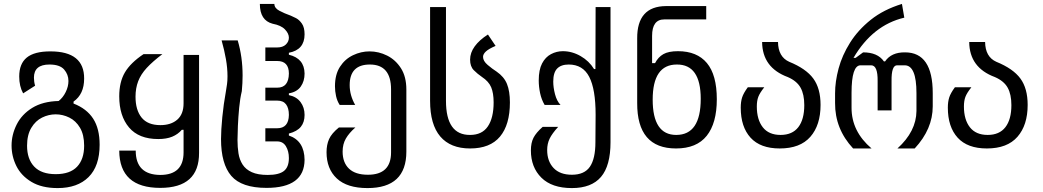

<svg xmlns="http://www.w3.org/2000/svg" viewBox="-20 -757 5320 979"><path d="M274 202Q193 202 140.5 170.5Q88 139 63.5 89.5Q39 40 39 -15Q39 -70 65 -122Q91 -174 144.5 -207Q198 -240 279 -242Q301 -259 315 -287.5Q329 -316 329 -344Q329 -377 307 -402.5Q285 -428 232 -428Q153 -428 153 -361Q153 -340 159 -320L98 -281Q78 -317 78 -367Q78 -432 116.5 -463.5Q155 -495 237 -495Q410 -495 409 -356Q409 -277 355 -239V-229Q422 -203 455 -152Q488 -101 488 -19Q488 90 431.5 146Q375 202 274 202ZM409 -14Q409 -70 388 -105.5Q367 -141 333.5 -157.5Q300 -174 264 -174Q228 -174 194.5 -157.5Q161 -141 139.5 -105Q118 -69 118 -14Q118 54 154.5 92.5Q191 131 264 131Q337 131 373 93Q409 55 409 -14Z M797 201Q589 201 588 11H672Q672 134 797 135Q916 135 916 20V-95H907Q887 -72 858 -60Q829 -48 787 -48Q688 -48 638 -107Q588 -166 588 -266Q588 -339 617 -388Q646 -437 712 -481H808Q758 -443 728 -410.5Q698 -378 684.5 -342.5Q671 -307 671 -264Q671 -196 702 -157.5Q733 -119 798 -119Q852 -119 884 -147Q916 -175 916 -230V-477H995V22Q996 201 797 201Z M1339 201Q1212 201 1159.5 140Q1107 79 1107 -48Q1107 -93 1113.5 -159.5Q1120 -226 1132 -292Q1135 -311 1137.5 -327.5Q1140 -344 1140 -368Q1140 -410 1132 -455.5Q1124 -501 1110 -551H1192Q1217 -467 1217 -372Q1217 -353 1216 -333Q1215 -313 1213 -292Q1204 -255 1199.5 -207.5Q1195 -160 1193 -115Q1191 -70 1191 -43Q1191 -7 1196 25Q1201 57 1217 82Q1233 107 1264 121Q1295 135 1345 135Q1402 135 1427.5 115Q1453 95 1453 49Q1453 14 1438 -11Q1423 -36 1393 -36H1333V-103H1393Q1452 -103 1453 -171Q1453 -206 1438.5 -225Q1424 -244 1394 -244H1333V-310H1394Q1452 -310 1453 -382Q1453 -446 1393 -446H1333V-515H1393Q1422 -515 1437.5 -530Q1453 -545 1453 -565Q1453 -586 1433 -607Q1413 -628 1370 -636Q1305 -653 1305 -737H1379Q1379 -716 1404 -702.5Q1429 -689 1463 -677Q1473 -673 1489.5 -664.5Q1506 -656 1519.5 -636.5Q1533 -617 1533 -582Q1533 -503 1453 -488V-478Q1532 -459 1533 -382Q1533 -343 1513.5 -315.5Q1494 -288 1453 -281V-272Q1492 -264 1512.5 -236.5Q1533 -209 1533 -171Q1533 -134 1514 -110.5Q1495 -87 1453 -76V-66Q1532 -39 1533 58Q1532 201 1339 201Z M1854 202Q1750 202 1697.5 153Q1645 104 1645 19Q1645 -19 1658 -48Q1671 -77 1708 -107H1792Q1760 -79 1743.5 -50.5Q1727 -22 1727 16Q1727 72 1759.5 103Q1792 134 1856 134Q1974 134 1974 20V-301Q1974 -428 1866 -428Q1763 -428 1763 -323Q1763 -271 1791 -222H1712Q1699 -242 1693.5 -267Q1688 -292 1688 -317Q1688 -377 1713.5 -416.5Q1739 -456 1780 -475.5Q1821 -495 1864 -495Q1911 -495 1954 -473.5Q1997 -452 2024.5 -409Q2052 -366 2052 -300V16Q2052 202 1854 202Z M2377 0Q2277 0 2225 -61Q2173 -122 2173 -243V-721H2254V-243Q2254 -68 2377 -69Q2438 -69 2467.5 -112.5Q2497 -156 2497 -235Q2497 -282 2484.5 -312Q2472 -342 2437 -365Q2415 -380 2396 -399Q2377 -418 2377 -453Q2377 -488 2400.5 -520.5Q2424 -553 2468 -581L2507 -523Q2472 -508 2457.5 -494.5Q2443 -481 2443 -467Q2443 -446 2466.5 -426Q2490 -406 2512 -392Q2550 -366 2565 -329Q2580 -292 2580 -235Q2580 -121 2529.5 -60.5Q2479 0 2377 0Z M2896 202Q2794 202 2740.5 149Q2687 96 2687 10Q2687 -29 2700.5 -55Q2714 -81 2747 -110H2826Q2795 -76 2782.5 -50Q2770 -24 2770 8Q2770 65 2802.5 99.5Q2835 134 2896 134Q2960 134 2988 93Q3016 52 3016 -32L3017 -172Q3017 -302 2984.5 -365Q2952 -428 2880 -428Q2841 -428 2821 -407.5Q2801 -387 2801 -341Q2801 -311 2810 -276.5Q2819 -242 2838 -222H2757Q2741 -249 2734 -282Q2727 -315 2727 -347Q2727 -401 2744 -433.5Q2761 -466 2789.5 -481Q2818 -496 2850 -496Q2897 -496 2940.5 -471Q2984 -446 3009 -405H3016L3017 -721H3093V-32Q3093 88 3044.5 145Q2996 202 2896 202Z M3427 0Q3228 0 3229 -232V-561Q3228 -725 3376 -726H3581V-658H3367Q3305 -658 3305 -574V-435H3320Q3336 -466 3362.5 -481Q3389 -496 3437 -496Q3534 -496 3584.5 -435.5Q3635 -375 3635 -251Q3635 -129 3583.5 -64.5Q3532 0 3427 0ZM3428 -69Q3553 -69 3553 -253Q3553 -429 3431 -428Q3308 -428 3308 -249Q3308 -69 3428 -69Z M3956 0Q3857 0 3807 -55Q3757 -110 3757 -208Q3757 -238 3764 -260Q3771 -282 3793 -312H3877Q3854 -283 3846.5 -263Q3839 -243 3839 -214Q3839 -147 3869.5 -108Q3900 -69 3960 -69Q4020 -69 4050.5 -108.5Q4081 -148 4081 -221Q4081 -276 4062 -310Q4043 -344 3997 -364Q3867 -412 3866 -543H3947Q3948 -467 4004 -442Q4090 -407 4127 -356.5Q4164 -306 4164 -222Q4164 -119 4112 -59.5Q4060 0 3956 0Z M4330 0Q4237 -100 4238 -232V-281Q4238 -341 4256 -408Q4274 -475 4314.5 -539.5Q4355 -604 4420 -656Q4485 -708 4579 -737L4591 -667Q4430 -629 4332 -462H4343L4381 -490Q4455 -490 4487 -444H4493Q4525 -491 4595 -490Q4736 -490 4736 -282V-215Q4736 -99 4644 0H4556Q4652 -87 4653 -191V-282Q4653 -424 4593 -424H4554Q4525 -424 4526 -344V-194H4455V-344Q4456 -424 4422 -424H4368Q4322 -424 4322 -284V-207Q4322 -87 4424 0Z M5012 0Q4913 0 4863 -55Q4813 -110 4813 -208Q4813 -238 4820 -260Q4827 -282 4849 -312H4933Q4910 -283 4902.5 -263Q4895 -243 4895 -214Q4895 -147 4925.5 -108Q4956 -69 5016 -69Q5076 -69 5106.5 -108.5Q5137 -148 5137 -221Q5137 -276 5118 -310Q5099 -344 5053 -364Q4923 -412 4922 -543H5003Q5004 -467 5060 -442Q5146 -407 5183 -356.5Q5220 -306 5220 -222Q5220 -119 5168 -59.5Q5116 0 5012 0Z"/></svg>

Font: PlemolJP
Style: Regular
Weight: 400
Monospace: yes
Version: v2.0.4; ttfautohint (v1.8.4.7-5d5b-dirty) -l 6 -r 45 -G 200 